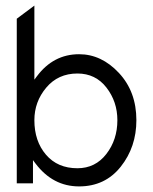

<svg xmlns="http://www.w3.org/2000/svg" viewBox="-20 -656 547 687"><path d="M98 0H40V-589L103 -636V-371L112 -383Q171 -462 263 -462Q343 -462 405.5 -395Q468 -328 468 -226Q468 -130 412 -59.5Q356 11 263 11Q169 11 107 -71L98 -83ZM257 -393Q188 -393 145.5 -342.5Q103 -292 103 -226Q103 -151 144.5 -102.5Q186 -54 257 -54Q321 -54 360.5 -105Q400 -156 400 -226Q400 -292 361 -342.5Q322 -393 257 -393Z"/></svg>

Font: Charger Pro
Style: Lit
Weight: 300
Designer: Jasper
Foundry: Cannot Into Space Fonts
Version: Version 1.09